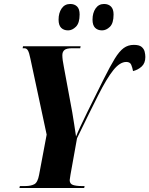

<svg xmlns="http://www.w3.org/2000/svg" viewBox="-20 -947 752 967"><path d="M78 0 80 -10H108Q135 -10 152.5 -19Q170 -28 177 -67L215 -269L133 -652Q127 -682 120.5 -693Q114 -704 103 -704H94L96 -714H386L384 -704H343Q315 -704 304.5 -695Q294 -686 294 -669Q294 -647 302 -608L344 -381Q349 -354 353.5 -322Q358 -290 363 -259Q370 -278 385.5 -311Q401 -344 421 -385Q470 -484 502.5 -549Q535 -614 558 -651.5Q581 -689 603 -705Q625 -721 654 -721Q681 -721 693 -711Q705 -701 708.5 -687Q712 -673 712 -660Q712 -629 693.5 -612Q675 -595 650 -589Q647 -606 641 -620.5Q635 -635 616 -635Q584 -635 551 -594Q518 -553 475 -468Q432 -383 368 -251L335 -67Q331 -44 331 -40Q331 -21 347.5 -15.5Q364 -10 390 -10H406L404 0ZM494 -794Q472 -794 459 -807Q446 -820 446 -848Q446 -882 461.5 -904.5Q477 -927 504 -927Q526 -927 539 -914Q552 -901 552 -874Q552 -830 533.5 -812Q515 -794 494 -794ZM323 -794Q301 -794 288 -807Q275 -820 275 -848Q275 -882 290.5 -904.5Q306 -927 334 -927Q355 -927 368 -914.5Q381 -902 381 -874Q381 -831 362.5 -812.5Q344 -794 323 -794Z"/></svg>

Font: Noto Serif Display ExtraCondensed ExtraBold
Style: Italic
Weight: 800
Width: 2
Italic angle: -12°
Designer: Monotype Design Team
Foundry: Monotype Imaging Inc.
Version: Version 2.009